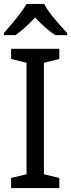

<svg xmlns="http://www.w3.org/2000/svg" viewBox="-20 -964 364 984"><path d="M37 0V-52L116 -71V-642L37 -662V-714H284V-662L205 -642V-71L284 -52V0ZM324 -795V-784H263Q218 -813 160 -874Q102 -813 59 -784H0V-795Q87 -892 116 -944H206Q233 -891 324 -795Z"/></svg>

Font: Noto Sans Display
Style: Regular
Weight: 400
Designer: Monotype Design team
Foundry: Monotype Imaging Inc.
Version: Version 1.000